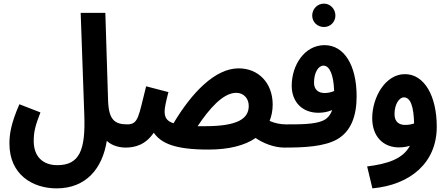

<svg xmlns="http://www.w3.org/2000/svg" viewBox="-20 -809 2472 1059"><path d="M32 -17C32 156 162 230 292 230C455 230 545 120 569 -32C600 -3 642 5 674 5C719 5 744 -19 744 -61C744 -95 723 -123 683 -123C613 -123 579 -147 576 -258L561 -738H425L445 -174C452 18 419 102 296 102C218 102 166 56 166 -31C166 -83 175 -117 203 -189L87 -234C39 -125 32 -65 32 -17Z M1129 16C1244 16 1331 -7 1390 -48C1431 -19 1492 5 1548 5C1593 5 1619 -21 1619 -61C1619 -95 1598 -123 1557 -123C1529 -123 1496 -129 1467 -142C1478 -169 1484 -200 1484 -232C1484 -350 1407 -432 1296 -432C1166 -432 1037 -297 937 -129C897 -142 888 -164 888 -195C888 -214 895 -248 909 -301L786 -333C744 -169 745 -123 682 -123L672 5C723 5 782 -9 828 -77C869 -19 943 16 1129 16ZM1283 -297C1326 -297 1352 -264 1352 -225C1352 -157 1296 -113 1112 -113C1097 -113 1083 -113 1070 -113C1132 -206 1209 -297 1283 -297Z M1767 -660C1802 -660 1830 -688 1830 -723C1830 -759 1802 -789 1767 -789C1730 -789 1702 -759 1702 -723C1702 -688 1730 -660 1767 -660ZM1547 5C1658 5 1770 0 1842 -42C1916 -86 1947 -169 1947 -278C1947 -448 1879 -560 1770 -560C1660 -560 1589 -450 1589 -336C1589 -245 1649 -187 1736 -187C1763 -187 1789 -192 1812 -202C1802 -174 1786 -155 1762 -144C1716 -122 1626 -123 1556 -123ZM1712 -353C1712 -409 1736 -447 1764 -447C1798 -447 1820 -397 1823 -307C1804 -299 1787 -296 1770 -296C1739 -296 1712 -312 1712 -353Z M2034 230C2241 211 2389 91 2389 -110C2389 -282 2319 -400 2214 -400C2107 -401 2033 -274 2033 -157C2033 -56 2094 4 2180 4C2201 4 2222 1 2241 -5C2202 68 2117 95 2005 109ZM2156 -180C2156 -231 2180 -272 2208 -272C2245 -272 2262 -219 2264 -128C2247 -122 2230 -120 2214 -120C2182 -120 2156 -136 2156 -180Z"/></svg>

Font: Noto Sans Arabic UI XCn
Style: Bold
Weight: 700
Width: 2
Designer: Monotype Design Team, Nadine Chahine and Nizar Qandah
Foundry: Monotype Imaging Inc.
Version: Version 2.010